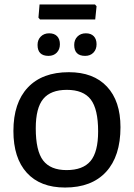

<svg xmlns="http://www.w3.org/2000/svg" viewBox="-20 -831 598 859"><path d="M405 -811 412 -803 406 -744H159L152 -752L157 -811ZM197 -581Q148 -581 148 -630Q148 -653 162.5 -667.5Q177 -682 200 -682Q223 -682 235.5 -669Q248 -656 248 -633Q248 -610 234 -595.5Q220 -581 197 -581ZM361 -581Q312 -581 312 -630Q312 -653 326.5 -667.5Q341 -682 364 -682Q387 -682 399.5 -669Q412 -656 412 -633Q412 -610 398 -595.5Q384 -581 361 -581ZM288 -508Q398 -508 458.5 -443.5Q519 -379 519 -262Q519 -132 454.5 -62Q390 8 271 8Q160 8 100 -58Q40 -124 40 -245Q40 -371 104.5 -439.5Q169 -508 288 -508ZM279 -429Q207 -429 173.5 -388.5Q140 -348 140 -257Q140 -156 173 -113Q206 -70 278 -70Q351 -70 385 -110.5Q419 -151 419 -243Q419 -343 386 -386Q353 -429 279 -429Z"/></svg>

Font: Alegreya Sans SC Medium
Style: Regular
Weight: 500
Designer: Juan Pablo del Peral
Foundry: Huerta Tipografica
Version: Version 2.001;PS 002.001;hotconv 1.0.88;makeotf.lib2.5.64775